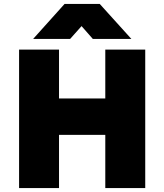

<svg xmlns="http://www.w3.org/2000/svg" viewBox="-20 -951 831 971"><path d="M76.5 0V-700H278.5V-453H512.5V-700H714.5V0H512.5V-269H278.5V0ZM147.5 -754 306.5 -931H484.5L644.5 -754H449.5L392.5 -819L334.5 -754Z"/></svg>

Font: Geologica Cursive Black
Style: Regular
Weight: 900
Designer: Sindre Bremnes, Frode Helland
Foundry: Monokrom Skriftforlag AS
Version: Version 1.010;gftools[0.9.28]